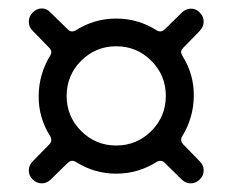

<svg xmlns="http://www.w3.org/2000/svg" viewBox="-20 -588 540 446"><path d="M331.5 -446.8Q297.9 -480.5 250 -480.5Q202.1 -480.5 168.5 -446.8Q134.8 -413.1 134.8 -365.2Q134.8 -317.4 168.5 -283.7Q202.1 -250 250 -250Q297.9 -250 331.5 -283.7Q365.2 -317.4 365.2 -365.2Q365.2 -413.1 331.5 -446.8ZM55.7 -212.9 94.7 -252.9Q102.5 -260.7 96.7 -271.5Q69.3 -314.5 69.8 -365.2Q70.3 -416 96.7 -459Q102.5 -468.8 94.7 -476.6L55.7 -516.6Q46.9 -525.4 46.9 -537.6Q46.9 -549.8 56.2 -559.1Q65.4 -568.4 77.1 -568.4Q88.9 -568.4 97.7 -558.6L137.7 -519.5Q145.5 -511.7 156.2 -517.6Q199.2 -544.9 250 -544.9Q300.8 -544.9 343.8 -517.6Q353.5 -511.7 362.3 -519.5L402.3 -558.6Q411.1 -567.4 422.9 -567.9Q434.6 -568.4 443.8 -559.1Q453.1 -549.8 453.1 -538.1Q453.1 -526.4 444.3 -516.6L405.3 -476.6Q397.5 -468.8 403.3 -459Q430.7 -416 430.2 -365.2Q429.7 -314.5 403.3 -271.5Q397.5 -261.7 405.3 -252.9L444.3 -212.9Q453.1 -204.1 453.1 -191.9Q453.1 -179.7 443.8 -170.9Q434.6 -162.1 422.9 -162.1Q411.1 -162.1 402.3 -170.9L362.3 -210Q354.5 -217.8 343.8 -211.9Q300.8 -184.6 250 -184.6Q199.2 -184.6 156.2 -211.9Q146.5 -217.8 137.7 -210L97.7 -170.9Q88.9 -162.1 77.1 -162.1Q65.4 -162.1 56.2 -170.9Q46.9 -179.7 46.9 -191.9Q46.9 -204.1 55.7 -212.9Z"/></svg>

Font: Rounded-X Mgen+ 1mn regular
Style: Regular
Weight: 400
Designer: [Source Han Sans]
Ryoko NISHIZUKA  (kana & ideographs); Paul D. Hunt (Latin, Greek & Cyrillic); Wenlong ZHANG  (bopomofo
Version: Version 1.059.20150602